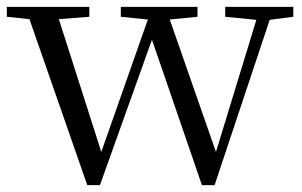

<svg xmlns="http://www.w3.org/2000/svg" viewBox="-25 -536 883 561"><path d="M633 -487 724 -478 606 -92 471 -479 552 -487V-516H328V-487L407 -479L271 -92L147 -480L236 -487V-516H-5V-487L61 -480L230 5H267L419 -420L565 5H602L763 -478L832 -487V-516H633Z"/></svg>

Font: Noto Serif CJK KR
Style: Regular
Weight: 400
Designer: Ryoko NISHIZUKA 西塚涼子 (kana & ideographs); Frank Grießhammer (Latin, Greek & Cyrillic); Wenlong ZHANG 张文龙 (bopomofo); San
Foundry: Adobe
Version: Version 2.001;hotconv 1.1.0;makeotfexe 2.6.0